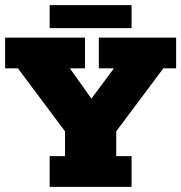

<svg xmlns="http://www.w3.org/2000/svg" viewBox="-20 -730 708 750"><path d="M174 0V-120H234V-217L50 -463H0V-583H312V-463H253L364 -307H309L425 -463H366V-583H668V-463H618L434 -217V-120H494V0ZM174 -620V-710H494V-620Z"/></svg>

Font: Rokkitt SemiBold Black
Style: Regular
Weight: 900
Version: Version 3.103